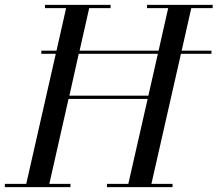

<svg xmlns="http://www.w3.org/2000/svg" viewBox="-60 -770 895 790"><path d="M-40 -13.5V0H230V-13.5H143L222 -363H547.5L468 -13.5H380V0H650V-13.5H563L684.5 -548.5H810V-561.5H687.5L727 -736.5H815V-750H545V-736.5H632L592.5 -561.5H267.5L307 -736.5H395V-750H125V-736.5H212L172.5 -561.5H110V-548.5H169.5L48 -13.5ZM225.5 -376.5 264 -548.5H589.5L550.5 -376.5Z"/></svg>

Font: Bodoni* 16pt
Style: Italic
Weight: 400
Italic angle: -13°
Version: Version 2.3